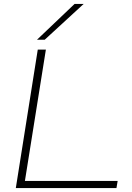

<svg xmlns="http://www.w3.org/2000/svg" viewBox="-20 -951 668 971"><path d="M60 0 171 -700H212L106 -36H575L569 0ZM167 -750 357 -931H403L206 -750Z"/></svg>

Font: Georama Extended ExtraLight
Style: Italic
Weight: 200
Width: 7
Italic angle: -9°
Designer: Jean-Baptiste Levee
Foundry: Production Type
Version: Version 1.000